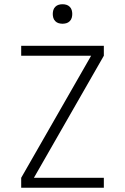

<svg xmlns="http://www.w3.org/2000/svg" viewBox="-20 -886 590 906"><path d="M470 0H80V-47L410 -623H80V-670H470V-623L140 -47H470ZM275 -774Q266 -774 257 -776.5Q248 -779 241 -786Q234 -793 231.5 -802Q229 -811 229 -820Q229 -829 231.5 -838Q234 -847 241 -854Q248 -861 257 -863.5Q266 -866 275 -866Q284 -866 293 -863.5Q302 -861 309 -854Q316 -847 318.5 -838Q321 -829 321 -820Q321 -811 318.5 -802Q316 -793 309 -786Q302 -779 293 -776.5Q284 -774 275 -774Z"/></svg>

Font: Lode Dark
Style: Regular
Weight: 400
Monospace: yes
Designer: Belleve Invis
Foundry: Belleve Invis
Version: Version 29.2.0; ttfautohint (v1.8.3)